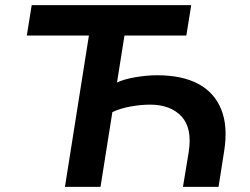

<svg xmlns="http://www.w3.org/2000/svg" viewBox="-20 -725 969 745"><path d="M232 0 325 -587H84L103 -705H722L703 -587H463L434 -405Q462 -418 506 -425.5Q550 -433 590 -433Q686 -433 748.5 -400Q811 -367 838 -301.5Q865 -236 850 -140L828 0H690L712 -134Q727 -227 684.5 -273Q642 -319 562 -319Q528 -319 488 -312Q448 -305 416 -290L370 0Z"/></svg>

Font: Nunito Sans 6pt
Style: Bold Italic
Weight: 700
Italic angle: -9°
Version: Version 3.101;gftools[0.9.27]